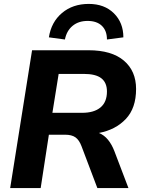

<svg xmlns="http://www.w3.org/2000/svg" viewBox="-20 -962 736 982"><path d="M32 0 144 -705H433Q551 -705 613.5 -652Q676 -599 676 -507Q676 -409 623.5 -353.5Q571 -298 486 -282Q513 -271 532.5 -247Q552 -223 565 -189L637 0H478L397 -214Q385 -246 366 -259.5Q347 -273 313 -273H230L188 0ZM248 -385H400Q461 -385 494 -412.5Q527 -440 527 -494Q527 -539 498.5 -561.5Q470 -584 408 -584H280ZM312 -760 230 -771Q242 -849 297 -895.5Q352 -942 434 -942Q514 -942 562.5 -894Q611 -846 611 -771L527 -760Q527 -805 501 -830Q475 -855 428 -855Q382 -855 351.5 -830Q321 -805 312 -760Z"/></svg>

Font: Nunito Sans ExtraBold
Style: Italic
Weight: 800
Italic angle: -9°
Designer: Vernon Adams
Foundry: Vernon Adams
Version: Version 3.006; ttfautohint (v1.8.3)